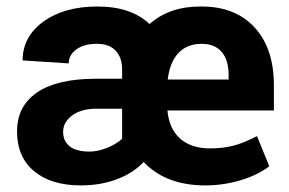

<svg xmlns="http://www.w3.org/2000/svg" viewBox="-20 -558 884 588"><path d="M608.4 9.8Q487.8 9.8 419.9 -62Q388.7 -28.3 338.6 -9.3Q288.6 9.8 227.5 9.8Q136.7 9.8 84.5 -33.7Q32.2 -77.1 32.2 -155.8Q32.2 -232.4 92.8 -274.4Q153.3 -316.4 272 -316.9H354V-344.7Q354 -381.8 334.2 -402.8Q314.5 -423.8 276.9 -423.8Q236.8 -423.8 213.6 -406.5Q190.4 -389.2 190.4 -363.8L49.3 -373Q49.3 -445.8 113 -491.9Q176.8 -538.1 278.3 -538.1Q381.3 -538.1 438 -484.4Q499.5 -539.1 597.2 -538.1Q700.7 -538.1 759.8 -473.9Q818.8 -409.7 818.8 -296.4V-219.7H492.7Q498 -163.1 532 -133.3Q565.9 -103.5 623 -103.5Q660.6 -103.5 692.6 -111.3Q724.6 -119.1 767.1 -141.1L804.7 -48.8Q769 -21.5 716.6 -5.9Q664.1 9.8 608.4 9.8ZM254.4 -93.8Q278.3 -93.8 306.6 -104.7Q335 -115.7 354 -132.8V-225.1H273.9Q227.5 -224.6 200.4 -204.1Q173.3 -183.6 173.3 -153.8Q173.3 -126.5 193.1 -110.1Q212.9 -93.8 254.4 -93.8ZM597.2 -423.8Q553.2 -423.8 526.6 -395.8Q500 -367.7 493.7 -314.5H680.2V-328.1Q680.2 -374 658.9 -398.9Q637.7 -423.8 597.2 -423.8Z"/></svg>

Font: SteelSelectRoboto
Style: Roboto-Bold
Weight: 700
Designer: Google
Version: Version 2.137; 2017